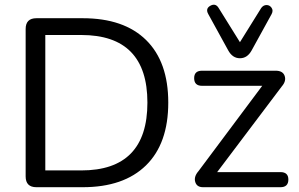

<svg xmlns="http://www.w3.org/2000/svg" viewBox="-20 -781 1246 801"><path d="M932 -571 849 -722Q836 -745 857.5 -757Q879 -769 892 -748L981 -605L1070 -748Q1079 -760 1092 -760Q1105 -760 1113 -748.5Q1121 -737 1113 -722L1030 -571Q1012 -538 981 -538Q950 -538 932 -571ZM325 0H132Q87 0 87 -45V-660Q87 -705 132 -705H325Q497 -705 589.5 -614Q682 -523 682 -353Q682 -182 589 -91Q496 0 325 0ZM169 -635V-70H319Q595 -70 595 -353Q595 -635 319 -635ZM1150 0H827Q801 0 794.5 -22Q788 -44 808 -67L1074 -423H823Q790 -423 790 -455Q790 -486 823 -486H1130Q1160 -486 1167.5 -464.5Q1175 -443 1156 -421L886 -63H1150Q1183 -63 1183 -32Q1183 0 1150 0Z"/></svg>

Font: Nunito
Style: Regular
Weight: 400
Designer: Vernon Adams
Foundry: Vernon Adams
Version: Version 3.602